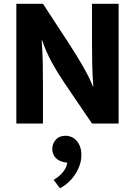

<svg xmlns="http://www.w3.org/2000/svg" viewBox="-20 -650 710 1010"><path d="M317 203Q289 198 272 179.5Q255 161 255 133Q255 106 273.5 85Q292 64 326 64Q339 64 353.5 69.5Q368 75 380 87Q392 99 400 118.5Q408 138 408 166Q408 195 398 222Q388 249 372.5 271.5Q357 294 336.5 312Q316 330 295 340L262 296Q288 282 308.5 258.5Q329 235 334 206ZM66 -630H206L344 -419Q381 -362 415.5 -302.5Q450 -243 469 -195H471Q466 -255 465 -315.5Q464 -376 464 -436V-630H604V0H464L318 -215Q282 -268 252 -323Q222 -378 201 -439H199Q204 -376 205 -318Q206 -260 206 -200V0H66Z"/></svg>

Font: Mukta ExtraBold
Style: Regular
Weight: 800
Designer: Girish Dalvi and Yashodeep Gholap
Foundry: Ek Type
Version: Version 2.538;PS 1.002;hotconv 16.6.51;makeotf.lib2.5.65220;